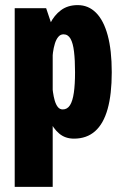

<svg xmlns="http://www.w3.org/2000/svg" viewBox="-20 -532 490 752"><path d="M37.6 -500H160.7L186.4 -423.6V200H37.6ZM284.4 -512Q326.2 -512 356 -482.2Q385.9 -452.4 401.8 -393.8Q417.7 -335.2 417.7 -249Q417.7 -162.8 401.5 -105Q385.2 -47.1 352.4 -18.1Q319.5 11 269.6 11Q235.3 11 211.8 -9Q188.2 -28.9 173.6 -62.1Q159.1 -95.2 152.5 -136.2Q145.9 -177.1 145.9 -219.1L184.1 -203.7Q185.1 -188.1 187.6 -170.7Q190 -153.3 194.4 -138Q198.9 -122.6 206.4 -113Q214 -103.4 225.7 -103.4Q243.6 -103.4 254.1 -119.9Q264.6 -136.4 269.2 -168.8Q273.9 -201.2 273.9 -249Q273.9 -296.8 269.9 -329.9Q266 -363.1 256.2 -380.3Q246.4 -397.6 228.6 -397.6Q216.4 -397.6 208 -387.2Q199.6 -376.9 194.8 -360.8Q189.9 -344.7 187.5 -326.6Q185.1 -308.4 184.1 -292.9L145.9 -290Q145.9 -329 153.2 -368.2Q160.5 -407.5 176.4 -440Q192.4 -472.5 219 -492.2Q245.7 -512 284.4 -512Z"/></svg>

Font: League Mono Thin Condensed
Style: Regular
Weight: 100
Width: 1
Designer: Tyler Finck
Foundry: The League of Moveable Type / Tyler Finck
Version: Version 2.300;RELEASE